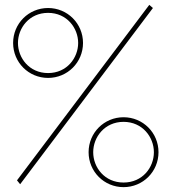

<svg xmlns="http://www.w3.org/2000/svg" viewBox="-20 -760 704 791"><path d="M302 -583C302 -522 256 -459 178 -459C100 -459 54 -522 54 -583C54 -644 100 -707 178 -707C256 -707 302 -644 302 -583ZM178 -439C258 -439 322 -503 322 -583C322 -663 258 -727 178 -727C98 -727 34 -663 34 -583C34 -503 98 -439 178 -439ZM614 -133C614 -70 567 -8 489 -8C411 -8 364 -70 364 -133C364 -195 411 -258 489 -258C567 -258 614 -195 614 -133ZM489 11C569 11 633 -53 633 -133C633 -213 569 -277 489 -277C409 -277 345 -213 345 -133C345 -53 409 11 489 11ZM63 -1 610 -727 595 -740 50 -17Z"/></svg>

Font: Advent Pro
Style: Thin
Weight: 100
Designer: Andreas Kalpakidis
Foundry: Andreas Kalpakidis
Version: Version 2.002 2007